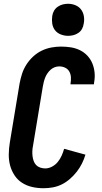

<svg xmlns="http://www.w3.org/2000/svg" viewBox="-20 -990 540 1018"><path d="M211 8Q180 8 151 1.5Q122 -5 97.5 -20.5Q73 -36 57 -60.5Q41 -85 33.5 -113Q26 -141 26.5 -172Q27 -203 32 -234L84 -548Q89 -574 97 -599Q105 -624 120 -647.5Q135 -671 155.5 -690Q176 -709 200.5 -721Q225 -733 251.5 -738Q278 -743 303 -743Q330 -743 355.5 -739Q381 -735 403.5 -724Q426 -713 443 -695Q460 -677 469.5 -654Q479 -631 481.5 -605Q484 -579 479 -553L478 -543H354V-548Q357 -564 356 -580.5Q355 -597 347.5 -610.5Q340 -624 325.5 -631Q311 -638 294 -638Q282 -638 270 -633.5Q258 -629 248.5 -620.5Q239 -612 231.5 -601Q224 -590 219.5 -578.5Q215 -567 212 -555Q209 -543 207 -531L155 -217Q152 -203 151.5 -189Q151 -175 152.5 -162Q154 -149 158.5 -136.5Q163 -124 171.5 -115Q180 -106 193 -101.5Q206 -97 220 -97Q238 -97 256 -106.5Q274 -116 286.5 -131.5Q299 -147 307 -165Q315 -183 320 -201L433 -170Q426 -146 414.5 -123Q403 -100 387 -79.5Q371 -59 351 -41.5Q331 -24 308 -12.5Q285 -1 260 3.5Q235 8 211 8ZM341 -800Q321 -800 302 -807.5Q283 -815 271.5 -830Q260 -845 257 -865Q254 -885 257 -905Q259 -920 266.5 -933Q274 -946 286.5 -954.5Q299 -963 313 -966.5Q327 -970 341 -970Q361 -970 379.5 -962.5Q398 -955 409.5 -940Q421 -925 424.5 -905Q428 -885 424 -865Q422 -850 415 -837Q408 -824 395.5 -815.5Q383 -807 369 -803.5Q355 -800 341 -800Z"/></svg>

Font: Iosevka Extrabold
Style: Italic
Weight: 800
Italic angle: -9°
Monospace: yes
Designer: Belleve Invis
Foundry: Belleve Invis
Version: Version 32.5.0; ttfautohint (v1.8.4)